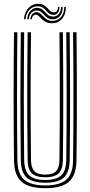

<svg xmlns="http://www.w3.org/2000/svg" viewBox="-20 -967 468 994"><path d="M214.5 7.2Q128.8 7.2 91.1 -26.4Q53.5 -60 52.5 -137Q51.5 -217.8 51 -299.9Q50.5 -382 50.5 -465.1Q50.5 -548.2 51 -632Q51.5 -715.8 52.5 -800H70Q69.2 -720.8 68.6 -638.8Q68 -556.8 68 -473.2Q68 -389.8 68.5 -305.5Q69 -221.2 70 -137.2Q71 -67 104.9 -37Q138.8 -7 214.5 -7Q289.8 -7 323.6 -36.9Q357.5 -66.8 358.2 -137.2Q359.5 -219.2 359.9 -301.8Q360.2 -384.2 360.2 -467.2Q360.2 -550.2 359.8 -633.6Q359.2 -717 358.2 -800H376Q377.2 -689.2 377.8 -579Q378.2 -468.8 377.9 -358.5Q377.5 -248.2 376 -137Q374.8 -60 337.2 -26.4Q299.8 7.2 214.5 7.2ZM214.5 -21Q147.5 -21 118 -48.1Q88.5 -75.2 87.8 -137.5Q86.8 -220.5 86.2 -303.1Q85.8 -385.8 85.8 -468.4Q85.8 -551 86.4 -633.9Q87 -716.8 87.8 -800H105.2Q104.5 -720 103.9 -637.8Q103.2 -555.5 103.2 -472.1Q103.2 -388.8 103.8 -305Q104.2 -221.2 105.2 -137.8Q106.2 -82.5 131.6 -58.9Q157 -35.2 214.5 -35.2Q271.5 -35.2 296.9 -58.9Q322.2 -82.5 323 -137.8Q324.2 -219.5 324.6 -302.1Q325 -384.8 325 -467.6Q325 -550.5 324.5 -633.6Q324 -716.8 323 -800H340.8Q341.5 -716.5 342.1 -633.9Q342.8 -551.2 342.8 -468.8Q342.8 -386.2 342.4 -303.6Q342 -221 340.8 -137.5Q339.8 -75.2 310.4 -48.1Q281 -21 214.5 -21ZM214.5 -49.2Q166.5 -49.2 145 -69.8Q123.5 -90.2 123 -138Q121.5 -248.5 121.1 -358.5Q120.8 -468.5 121.2 -578.8Q121.8 -689 123 -800H140.5Q139.8 -720.5 139.1 -638.4Q138.5 -556.2 138.5 -472.8Q138.5 -389.2 139 -305.2Q139.5 -221.2 140.5 -138.2Q141 -98.8 157.9 -81Q174.8 -63.2 214.5 -63.2Q253.8 -63.2 270.5 -81Q287.2 -98.8 287.8 -138.2Q289.2 -248.2 289.6 -358.2Q290 -468.2 289.5 -578.8Q289 -689.2 287.8 -800H305.5Q306.2 -716.5 306.9 -633.8Q307.5 -551 307.5 -468.6Q307.5 -386.2 307.1 -303.8Q306.8 -221.2 305.5 -138Q304.8 -90 283.4 -69.6Q262 -49.2 214.5 -49.2ZM104 -867.5Q106.8 -904.8 129.4 -927.2Q152 -949.8 183.5 -946.8Q199.8 -945.5 209.5 -939Q219.2 -932.5 226.4 -924.4Q233.5 -916.2 240.4 -910Q247.2 -903.8 257 -903Q268 -902.2 273.9 -909.8Q279.8 -917.2 280 -931H287.8Q287.8 -911.5 279.4 -900.4Q271 -889.2 254.8 -890Q242.5 -890.8 234.5 -896.9Q226.5 -903 219.6 -911.1Q212.8 -919.2 203.9 -926Q195 -932.8 180.8 -934.2Q154.5 -937.5 134.5 -918.4Q114.5 -899.2 112.2 -867.5ZM120.8 -867.5Q122.8 -896 139 -912.4Q155.2 -928.8 177 -926.2Q190 -924.8 198.6 -918.1Q207.2 -911.5 214.4 -903.2Q221.5 -895 230 -888.6Q238.5 -882.2 251.8 -881.2Q271.2 -880 283.5 -893.5Q295.8 -907 296.2 -931H304.5Q304.5 -901 289.5 -883.4Q274.5 -865.8 250 -867.2Q235.2 -868.2 225.8 -874.8Q216.2 -881.2 208.9 -889.5Q201.5 -897.8 193.6 -904.4Q185.8 -911 174.2 -912.2Q156.8 -914.2 143.5 -901.5Q130.2 -888.8 129 -867.5ZM137 -867.5Q138.5 -885.2 148.6 -895.5Q158.8 -905.8 172.2 -904Q182.2 -902.5 189.6 -896.1Q197 -889.8 204.5 -881.5Q212 -873.2 222 -866.8Q232 -860.2 247.5 -859.2Q275.5 -856.8 294.2 -876.9Q313 -897 312.5 -931H321Q320.8 -891.2 299.8 -868Q278.8 -844.8 244.5 -846.8Q227.5 -847.8 216 -853.9Q204.5 -860 196.5 -868Q188.5 -876 182.2 -882.5Q176 -889 169.2 -890.8Q161.2 -892.8 153.5 -886.6Q145.8 -880.5 145.2 -867.5Z"/></svg>

Font: Big Shoulders Inline Text Thin Medium
Style: Regular
Weight: 500
Version: Version 2.002